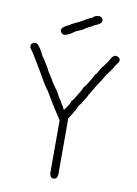

<svg xmlns="http://www.w3.org/2000/svg" viewBox="-92 -919 685 962"><g transform="rotate(10 250.0 -438.0)"><path d="M451.2 -677.7Q472.7 -674.3 472.7 -656.2Q472.7 -651.4 453.1 -625Q453.1 -619.1 416 -570.3Q402.3 -544.9 373 -502Q372.1 -497.6 347.7 -459Q347.7 -453.6 324.2 -419.9Q324.2 -413.6 310.5 -400.4Q298.8 -371.1 269.5 -328.1V-39.1Q266.1 -17.6 248 -17.6Q232.4 -17.6 228.5 -39.1V-310.5L185.5 -377L144.5 -445.3Q131.8 -458.5 84 -543Q42.5 -614.7 21.5 -642.6L19.5 -652.3Q19.5 -668 41 -671.9Q60.5 -671.9 89.8 -609.4Q96.2 -604 123 -558.6Q128.9 -543.9 154.3 -505.9Q154.8 -502 173.8 -474.6Q193.4 -449.7 205.1 -423.8Q216.3 -410.6 226.6 -388.7Q230 -388.7 240.2 -365.2Q268.6 -401.4 271.5 -418Q277.3 -419.9 300.8 -460.9Q309.1 -472.2 318.4 -494.1Q334.5 -510.3 365.2 -568.4Q370.6 -570.8 392.6 -611.3Q396.5 -611.3 419.9 -646.5Q433.6 -677.7 451.2 -677.7ZM335.9 -859.4Q353.5 -853 353.5 -837.9Q353.5 -822.3 314.5 -808.6Q314.5 -805.2 283.2 -791Q269 -778.8 230.5 -763.7Q195.3 -736.3 173.8 -736.3Q156.2 -742.7 156.2 -757.8Q156.2 -772.5 197.3 -791Q197.3 -793.9 246.1 -816.4Q277.3 -836.4 300.8 -845.7Q313 -859.4 335.9 -859.4Z"/></g></svg>

Font: CEF Fonts CJK Mono
Style: Regular
Weight: 400
Designer: PartyBoss (派对大魔王)
Version: Release 2.25